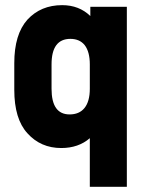

<svg xmlns="http://www.w3.org/2000/svg" viewBox="-20 -556 554 742"><path d="M327.1 -22Q283.2 16.1 216.8 16.1Q137.2 16.1 85.9 -41Q35.2 -96.2 35.2 -209V-312Q35.2 -423.3 85.9 -480Q137.7 -536.1 220.2 -536.1Q285.6 -536.1 329.1 -494.1V-529.8H470.2V166H327.1ZM306.2 -138.2Q327.1 -163.6 327.1 -212.9V-307.1Q327.1 -356 307.1 -381.8Q287.6 -405.8 252 -405.8Q179.2 -405.8 179.2 -307.1V-212.9Q179.2 -113.8 249 -113.8Q286.1 -113.8 306.2 -138.2Z"/></svg>

Font: D-DIN-PRO Heavy
Style: Bold
Weight: 900
Designer: Charles Nix
Foundry: CyberFei
Version: Version 1.000;hotconv 1.0.109;makeotfexe 2.5.65596